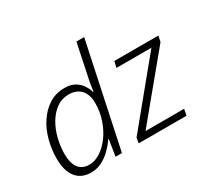

<svg xmlns="http://www.w3.org/2000/svg" viewBox="-153 -987 1309 1223"><g transform="rotate(-30 502.0 -375.0)"><path d="M195 10Q124 10 86 -38.5Q48 -87 48 -176Q48 -243 65 -308Q82 -373 116.5 -425.5Q151 -478 200.5 -510Q250 -542 316 -542Q359 -542 388.5 -525.5Q418 -509 435.5 -483.5Q453 -458 461 -430H465Q469 -464 475 -497Q481 -530 489 -564L530 -760H587L426 0H379L398 -120H395Q373 -88 343 -58Q313 -28 276 -9Q239 10 195 10ZM211 -39Q251 -39 291.5 -65Q332 -91 365 -135.5Q398 -180 418 -238.5Q438 -297 438 -361Q438 -424 406.5 -458.5Q375 -493 318 -493Q267 -493 228 -465Q189 -437 161.5 -391Q134 -345 120 -288.5Q106 -232 106 -175Q106 -109 132.5 -74Q159 -39 211 -39ZM549 0 556 -39 924 -487H667L677 -532H1001L992 -489L626 -46H910L901 0Z"/></g></svg>

Font: Noto Sans Light
Style: Italic
Weight: 300
Italic angle: -12°
Designer: Monotype Design Team
Foundry: Monotype Imaging Inc.
Version: Version 2.013; ttfautohint (v1.8.4.7-5d5b)